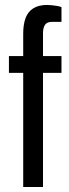

<svg xmlns="http://www.w3.org/2000/svg" viewBox="-20 -752 276 772"><path d="M73.3 0V-459H15.9V-526.5H73.3V-615.9Q73.3 -654.4 83 -679.9Q92.7 -705.5 114.3 -718.8Q135.8 -732.1 169.7 -732.1Q177.8 -732.1 188 -731Q198.2 -730 209.2 -728.2Q220.1 -726.4 227.2 -723.3V-664.1H189.2Q168.9 -664.1 160.9 -652.2Q152.9 -640.3 152.9 -618.5V-526.5H227.2V-459H152.9V0Z"/></svg>

Font: Archivo SemiBold Condensed
Style: Regular
Weight: 600
Width: 3
Version: Version 2.001